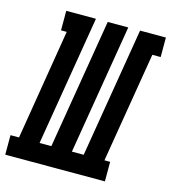

<svg xmlns="http://www.w3.org/2000/svg" viewBox="-152 -824 812 912"><g transform="rotate(15 254.5 -367.5)"><path d="M-42 0V-96H0L89 -639H61V-735H207L101 -96H159L265 -735H366L260 -96H318L424 -735H551V-639H510L420 -96H448V0Z"/></g></svg>

Font: Iosevka Slab Oblique
Style: Bold
Weight: 700
Italic angle: -9°
Monospace: yes
Designer: Belleve Invis
Foundry: Belleve Invis
Version: Version 11.1.1; ttfautohint (v1.8.3)